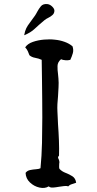

<svg xmlns="http://www.w3.org/2000/svg" viewBox="-20 -918 483 953"><path d="M358 -11Q348 -7 337 -4Q326 -1 319 7Q311 4 298.5 5.5Q286 7 273 9Q257 12 243 13Q229 14 222 7Q203 19 176 13Q149 7 128.5 -12.5Q108 -32 107 -60Q115 -71 129.5 -74Q144 -77 159 -78Q174 -79 181 -83Q187 -144 188.5 -209Q190 -274 190 -334Q190 -382 189.5 -425.5Q189 -469 188.5 -516.5Q188 -564 187 -621Q172 -628 154.5 -631Q137 -634 126 -644Q124 -651 118.5 -663Q113 -675 105 -683Q117 -701 143 -710Q169 -719 199 -721.5Q229 -724 252 -721Q276 -719 300 -710.5Q324 -702 340 -688Q346 -670 341.5 -654Q337 -638 329 -621Q319 -618 305 -619Q291 -620 283 -624Q266 -610 265.5 -590.5Q265 -571 268 -550Q268 -545 269 -539.5Q270 -534 270 -529Q272 -507 270.5 -484.5Q269 -462 268 -440Q266 -421 265 -402Q264 -383 265 -365Q266 -350 266.5 -334Q267 -318 268 -301Q271 -261 272.5 -221Q274 -181 273 -147Q273 -144 270.5 -142Q268 -140 268 -139Q268 -136 269 -132.5Q270 -129 272 -126Q273 -123 274 -119.5Q275 -116 275 -113Q275 -111 274 -106Q274 -101 273.5 -93.5Q273 -86 275 -80Q287 -67 305.5 -60Q324 -53 339.5 -43Q355 -33 358 -11ZM100 -743Q104 -765 110.5 -778Q117 -791 127.5 -804.5Q138 -818 154 -841Q157 -845 159.5 -850Q162 -855 165 -860Q173 -875 183 -887Q193 -899 213 -898Q227 -897 238.5 -886Q250 -875 250 -865Q250 -852 240.5 -843.5Q231 -835 219.5 -829.5Q208 -824 201 -818Q171 -793 151.5 -774.5Q132 -756 100 -743Z"/></svg>

Font: Yuji Mai
Style: Regular
Weight: 400
Designer: Kataoka Yuji
Foundry: Kinuta Font Factory
Version: Version 3.002